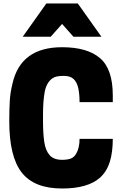

<svg xmlns="http://www.w3.org/2000/svg" viewBox="-20 -1064 700 1098"><path d="M496 -854ZM560 -854H400L335 -927L270 -854H110L245 -1044H425ZM335 14Q176 14 104.5 -77Q33 -168 33 -370Q33 -441 36 -488.5Q39 -536 51 -584Q97 -794 335 -794Q479 -794 552 -731.5Q625 -669 625 -519V-480H435Q435 -524 428 -558Q421 -592 402 -611Q383 -630 345 -630Q322 -630 306.5 -627Q291 -624 278 -615Q245 -590 235.5 -537.5Q226 -485 226 -410V-370Q226 -303 233 -253.5Q240 -204 263.5 -177Q287 -150 335 -150Q365 -150 384 -157Q403 -164 415 -184Q435 -217 435 -270H625Q625 -193 608 -138.5Q591 -84 552 -48Q482 14 335 14Z"/></svg>

Font: Tanohe Sans Black
Style: Regular
Weight: 900
Designer: Village Type and Design LLC & Cristiano Sobral
Foundry: Cooper Hewitt Smithsonian Design Museum
Version: Version 1.00;March 11, 2020;FontCreator 12.0.0.2522 64-bit; 